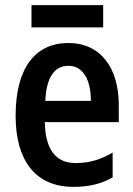

<svg xmlns="http://www.w3.org/2000/svg" viewBox="-20 -786 521 750"><path d="M383 -766H103V-679H383ZM247 -618C116 -618 41 -518 41 -334C41 -162 116 -56 267 -56C326 -56 374 -67 420 -93V-190C370 -161 327 -149 275 -149C198 -149 157 -202 155 -309H444V-375C444 -521 373 -618 247 -618ZM247 -529C306 -529 335 -472 335 -392H157C161 -487 195 -529 247 -529Z"/></svg>

Font: Noto Sans Malayalam UI Condensed SemiBold
Style: Regular
Weight: 600
Width: 3
Designer: Jelle Bosma - Monotype Design Team
Foundry: Monotype Imaging Inc.
Version: Version 2.104